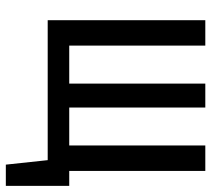

<svg xmlns="http://www.w3.org/2000/svg" viewBox="-52 -514 707 642"><g transform="rotate(90 301.0 -193.5)"><path d="M48 0V-527H133V-72H260V-527H340V-72H467V-527H552V-72H602V140H531L516 0Z"/></g></svg>

Font: Wlorlttqgufhjawjgtejqphaquk
Style: Regular
Weight: 400
Monospace: yes
Designer: Carrois Corporate & Edenspiekermann
Foundry: Carrois Corporate GbR & Edenspiekermann AG
Version: Version 2.001